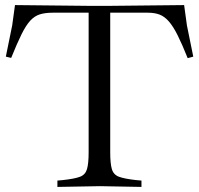

<svg xmlns="http://www.w3.org/2000/svg" viewBox="-20 -733 784 756"><path d="M206 3V-22L228 -24Q274 -29 295 -37Q316 -45 322.5 -67Q329 -89 329 -133V-701H414V-133Q414 -89 420.5 -67Q427 -45 448.5 -37Q470 -29 515 -24L537 -22V3L374 0ZM719 -504Q697 -559 679.5 -594Q662 -629 645 -648.5Q628 -668 608.5 -675.5Q589 -683 562 -683H188Q158 -683 137 -676.5Q116 -670 99 -651.5Q82 -633 64.5 -597.5Q47 -562 24 -505L3 -510L28 -633L39 -713L324 -710H419L705 -713L716 -633L741 -510Z"/></svg>

Font: Baskervville
Style: Regular
Weight: 400
Designer: Alexis Faudot, Rémi Forte, Morgane Pierson, Rafael Ribas, Tanguy Vanlaeys, Rosalie Wagner, Thomas Huot-Marchand
Foundry: ANRT
Version: Version 1.100